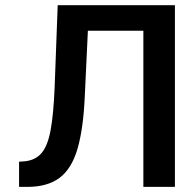

<svg xmlns="http://www.w3.org/2000/svg" viewBox="-20 -732 760 752"><path d="M206 -711.6H665.1V0H541.5V-611.5H324.2L312.1 -355.8Q306.5 -228 283.7 -149.7Q261 -71.4 213.6 -35.7Q166.2 0 86.6 0H54.7V-98.7L75.6 -100.1Q117.9 -104 142.2 -131.9Q166.5 -159.8 178.1 -221.4Q189.6 -283 193.9 -387.8Z"/></svg>

Font: Interface Medium
Style: Regular
Weight: 500
Designer: Rasmus Andersson
Foundry: rsms
Version: Version 1.8